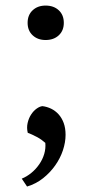

<svg xmlns="http://www.w3.org/2000/svg" viewBox="-20 -500 318 689"><path d="M79.1 -418Q79.1 -446.3 97.2 -463.1Q115.2 -480 143.6 -480Q172.9 -480 190.9 -463.1Q209 -446.3 209 -418Q209 -390.1 190.9 -373.3Q172.9 -356.4 143.6 -356.4Q115.2 -356.4 97.2 -373.3Q79.1 -390.1 79.1 -418ZM58.1 141.1Q76.2 133.8 92.5 120.4Q108.9 106.9 120.8 89.6Q132.8 72.3 138.7 52.5Q144.5 32.7 142.6 12.7Q136.7 7.3 128.9 1.7Q121.1 -3.9 112.3 -8.5Q103.5 -13.2 95 -17.1Q86.4 -21 79.6 -23.4Q75.2 -41.5 79.1 -58.6Q83 -75.7 91.6 -88.9Q100.1 -102.1 111.3 -110.1Q122.6 -118.2 132.3 -119.1Q148.4 -117.2 163.6 -109.9Q178.7 -102.5 190.2 -89.8Q201.7 -77.1 208.5 -58.8Q215.3 -40.5 215.3 -16.1Q215.3 10.7 205.8 39.3Q196.3 67.9 178.2 93.5Q160.2 119.1 134.8 139.4Q109.4 159.7 77.1 169.4Z"/></svg>

Font: PT Astra Serif
Style: Regular
Weight: 400
Designer: A.Korolkova, I. Chaeva
Foundry: ParaType Ltd
Version: Version 1.002